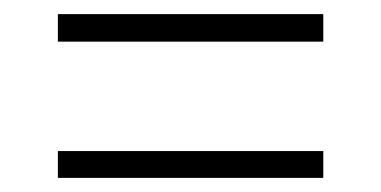

<svg xmlns="http://www.w3.org/2000/svg" viewBox="-20 -429 540 272"><path d="M62 -370V-409H438V-370ZM62 -177V-215H438V-177Z"/></svg>

Font: DM Sans 20pt ExtraLight
Style: Regular
Weight: 250
Version: Version 4.004;gftools[0.9.30]